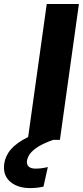

<svg xmlns="http://www.w3.org/2000/svg" viewBox="-116 -714 426 980"><path d="M122.6 -693.6H286.8L189.8 0H25.6ZM133.7 -51.9 154.9 0Q97.1 20.8 68.4 41.8Q39.7 62.9 30.5 81.2Q21.3 99.6 21.3 113Q21.3 129.6 32.8 138.2Q44.4 146.7 65.7 146.7Q80.8 146.7 96.1 144.7Q111.4 142.7 128.1 138.7L105.9 238.7Q90.3 242.3 73.3 244.1Q56.4 246 37.1 246Q-21.4 246 -58.6 217.7Q-95.8 189.4 -95.8 140.9Q-95.8 101.1 -73.4 65.8Q-51 30.4 -0.5 0.4Q50 -29.6 133.7 -51.9Z"/></svg>

Font: Fira Sans Variable
Style: Italic
Weight: 397
Italic angle: -8°
Designer: Carrois Corporate & Edenspiekermann AG
Foundry: Carrois Corporate GbR & Edenspiekermann AG
Version: Version 4.202